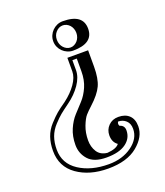

<svg xmlns="http://www.w3.org/2000/svg" viewBox="-144 -851 842 982"><g transform="rotate(-20 277.5 -360.0)"><path d="M313 -594.2Q296.9 -594.2 282.2 -600.6Q267.6 -606.9 256.6 -617.7Q245.6 -628.4 239.3 -642.8Q232.9 -657.2 232.9 -673.8Q232.9 -690.4 239.3 -704.8Q245.6 -719.2 256.6 -730.2Q267.6 -741.2 282 -747.6Q296.4 -753.9 313 -753.9Q422.9 -753.9 422.9 -673.8Q422.9 -594.2 313 -594.2ZM268.1 -715.8Q252.9 -699.2 252.9 -673.8Q252.9 -661.6 257.1 -650.6Q261.2 -639.6 268.6 -631.6Q275.9 -623.5 285.4 -618.7Q294.9 -613.8 306.2 -613.8Q316.9 -613.8 326.4 -618.7Q335.9 -623.5 343.3 -631.6Q350.6 -639.6 354.7 -650.6Q358.9 -661.6 358.9 -673.8Q358.9 -686.5 354.7 -697.5Q350.6 -708.5 343.3 -716.6Q335.9 -724.6 326.4 -729.2Q316.9 -733.9 306.2 -733.9Q284.2 -733.9 268.1 -715.8ZM413.1 -196.8Q450.2 -196.8 471.7 -176.3Q493.2 -155.8 493.2 -117.2Q493.2 -60.1 436 -12.9Q378.9 34.2 275.9 34.2Q174.8 34.2 107.4 -13.4Q40 -61 40 -147Q40 -188 51.5 -221.4Q63 -254.9 88.4 -282.5Q113.8 -310.1 130.9 -324.5Q147.9 -338.9 182.1 -362.8Q222.2 -393.1 247.1 -428.5Q272 -463.9 272 -496.1V-569.8H384.8V-481Q384.8 -416 367.4 -378.4Q350.1 -340.8 301.8 -296.9Q280.8 -277.8 267.3 -262.5Q253.9 -247.1 240.5 -212.6Q227.1 -178.2 227.1 -136.2Q227.1 -101.1 244.1 -74Q261.2 -46.9 298.8 -43Q349.1 -46.9 363.8 -67.9Q337.9 -85.9 337.9 -123Q337.9 -153.8 358.9 -175.3Q379.9 -196.8 413.1 -196.8ZM287.1 -22Q219.2 -22 188.7 -55.9Q158.2 -89.8 158.2 -136.2Q158.2 -184.1 174.6 -221.4Q190.9 -258.8 213.9 -283.9Q236.8 -309.1 260 -334Q283.2 -358.9 299.6 -396Q315.9 -433.1 315.9 -481V-549.8H292V-496.1Q292 -458 264.9 -418.5Q237.8 -378.9 193.8 -347.2Q162.1 -324.2 146 -311Q129.9 -297.9 106 -272Q82 -246.1 71 -215.6Q60.1 -185.1 60.1 -147Q60.1 -70.8 125 -28.3Q189.9 14.2 286.1 14.2Q360.8 14.2 412.4 -23.4Q463.9 -61 463.9 -113.8Q463.9 -143.1 446.5 -158.9Q429.2 -174.8 403.8 -174.8Q397 -162.1 403.8 -151.9Q429.2 -145 429.2 -118.2Q429.2 -75.2 392.6 -48.6Q356 -22 287.1 -22Z"/></g></svg>

Font: Jacques Francois Shadow
Style: Regular
Weight: 400
Designer: Alexei Vanyashin, Nikita Kanarev (i@xarsok.ru)
Foundry: Cyreal (www.cyreal.org)
Version: Version 1.003